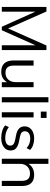

<svg xmlns="http://www.w3.org/2000/svg" viewBox="1104 -1880 785 3032"><g transform="rotate(90 1496.0 -363.5)"><path d="M89 0V-705H161L429 -100L698 -705H770V0H694V-531L457 0H402L164 -531V0Z M1114 9Q934 9 934 -190V-502H1015V-192Q1015 -123 1043 -90.5Q1071 -58 1130 -58Q1195 -58 1235.5 -101.5Q1276 -145 1276 -216V-502H1357V0H1278V-84Q1253 -39 1211 -15Q1169 9 1114 9Z M1514 0V-736H1595V0Z M1742 -616V-707H1842V-616ZM1752 0V-502H1833V0Z M2157 9Q2096 9 2044.5 -7.5Q1993 -24 1959 -54L1987 -111Q2023 -82 2067 -68Q2111 -54 2158 -54Q2217 -54 2248 -75.5Q2279 -97 2279 -135Q2279 -164 2259.5 -181.5Q2240 -199 2196 -209L2103 -228Q1975 -256 1975 -361Q1975 -427 2027 -469Q2079 -511 2168 -511Q2222 -511 2269 -494.5Q2316 -478 2347 -447L2318 -391Q2255 -449 2170 -449Q2111 -449 2081.5 -425.5Q2052 -402 2052 -364Q2052 -335 2070 -316.5Q2088 -298 2128 -289L2221 -270Q2289 -255 2322.5 -223.5Q2356 -192 2356 -139Q2356 -71 2301.5 -31Q2247 9 2157 9Z M2486 0V-736H2567V-419Q2592 -464 2637 -487.5Q2682 -511 2739 -511Q2917 -511 2917 -316V0H2836V-311Q2836 -380 2808.5 -412.5Q2781 -445 2720 -445Q2650 -445 2608.5 -402Q2567 -359 2567 -289V0Z"/></g></svg>

Font: Mulish
Style: Regular
Weight: 400
Designer: Vernon Adams
Foundry: Vernon Adams
Version: Version 3.603; ttfautohint (v1.8.3)